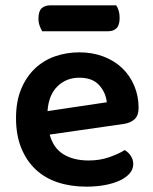

<svg xmlns="http://www.w3.org/2000/svg" viewBox="-20 -684 574 719"><path d="M166 -180Q180 -129 218 -106Q256 -83 312 -83Q354 -83 389.5 -95.5Q425 -108 447 -122Q461 -114 470 -100Q479 -86 479 -70Q479 -50 465.5 -34.5Q452 -19 428.5 -8Q405 3 373 9Q341 15 304 15Q245 15 196.5 -1Q148 -17 113.5 -49.5Q79 -82 59.5 -130Q40 -178 40 -242Q40 -304 59 -350Q78 -396 110.5 -427Q143 -458 186 -473Q229 -488 277 -488Q326 -488 367 -472.5Q408 -457 437 -429.5Q466 -402 482.5 -363.5Q499 -325 499 -280Q499 -252 484.5 -238Q470 -224 444 -220ZM277 -393Q228 -393 195 -360.5Q162 -328 158 -268L380 -301Q376 -338 351 -365.5Q326 -393 277 -393ZM138 -567Q133 -575 128.5 -587.5Q124 -600 124 -614Q124 -642 136 -653Q148 -664 168 -664H415Q428 -646 428 -617Q428 -590 416.5 -578.5Q405 -567 385 -567Z"/></svg>

Font: Baloo Thambi 2 SemiBold
Style: Regular
Weight: 600
Designer: Aadarsh Rajan and Ek Type
Foundry: Ek Type
Version: Version 1.640;hotconv 1.0.111;makeotfexe 2.5.65597; ttfautoh